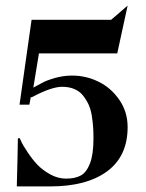

<svg xmlns="http://www.w3.org/2000/svg" viewBox="-20 -667 521 686"><path d="M99.1 -354 138.2 -375Q189.5 -397 237.8 -397Q287.1 -397 331.8 -375.2Q376.5 -353.5 406.2 -310.5Q436 -267.6 436 -212.9Q436 -108.9 362.8 -54.9Q289.6 -1 160.2 -1H40Q43 -106 43.9 -172.9H50.8Q53.2 -167 57.9 -157.2Q62.5 -147.5 78.9 -122.8Q95.2 -98.1 113 -79.1Q130.9 -60.1 158.7 -44.4Q186.5 -28.8 215.8 -28.8Q249 -28.8 269.3 -40.3Q289.6 -51.8 301.8 -84Q314 -116.2 314 -172.9Q314 -195.3 312.7 -213.4Q311.5 -231.4 307.9 -254.2Q304.2 -276.9 296.4 -293.7Q288.6 -310.5 276.6 -325.7Q264.6 -340.8 245.6 -348.9Q226.6 -356.9 202.1 -356.9Q163.6 -356.9 94.2 -319.8H89.8L85 -293H49.8L92.8 -596.2H377L436 -647L398.9 -476.1H119.1Z"/></svg>

Font: Bluu Next
Style: Bold
Weight: 700
Designer: Jean-Baptiste Morizot, Igor Stepanchenko (Cyrillic)
Foundry: Igor Stepanchenko
Version: Version 1.005